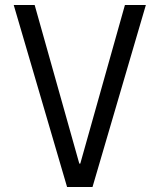

<svg xmlns="http://www.w3.org/2000/svg" viewBox="-20 -750 640 770"><path d="M249 0 35 -730H119L298 -94H302L481 -730H565L351 0Z"/></svg>

Font: M PLUS Code Latin Expanded
Style: Regular
Weight: 400
Width: 7
Designer: Coji Morishita
Foundry: UNDERFOREST DESIGN
Version: Version 1.002; ttfautohint (v1.8.3)